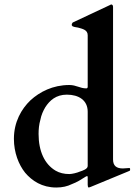

<svg xmlns="http://www.w3.org/2000/svg" viewBox="-20 -823 616 856"><path d="M365 -429C335.8 -429 320.7 -444 289 -444C215.3 -444 156.9 -413.3 116 -376C75.1 -336.9 42 -279 42 -204C42 -142.7 63.2 -89 92 -53C122.9 -16.7 167.2 13 231 13C258.5 13 280.9 7.5 300 -2C323.2 -10.5 342.5 -22.9 363 -36C366 -37 367 -38 368 -38C370 -38 371 -36 371 -33V1C371 5.5 371.8 13 376 13C378.5 12.4 384.1 10 385 10L552 -59C556.6 -60.5 560 -62.2 560 -65V-71C559 -73 558 -74 557 -74L528 -72C499.5 -72 484 -83.5 484 -112V-792C484 -799 481 -803 476 -803C475 -803 474 -803 473 -802L469 -800L307 -724C304 -723 302 -721 302 -719C300 -717 300 -715 300 -714C300 -711 300 -708 302 -708C302 -703.6 322.9 -700.6 328 -700C347.6 -694.4 371 -690.1 371 -666V-436C371 -432 368.7 -429 365 -429ZM371 -325V-83C371 -69.4 349.3 -62.4 336 -58C324.4 -52.8 301.6 -47 289 -47C266 -47 245 -52 228 -62C178.9 -90.9 152 -148.8 152 -226C152 -247 154 -268 160 -289C164 -310 172 -328 182 -345C201.5 -375.2 229.8 -401 278 -401C331.7 -401 371 -375.6 371 -325Z"/></svg>

Font: fbb
Style: Bold
Weight: 400
Designer: David J. Perry, Michael Sharpe
Version: Version 1.045